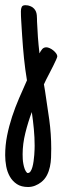

<svg xmlns="http://www.w3.org/2000/svg" viewBox="-57 -373 246 757"><path d="M168.9 -150.9Q168.9 -147.9 164.3 -137.5Q159.7 -127 152.8 -113.3Q146 -99.6 138.2 -84.7Q130.4 -69.8 124.5 -58.1Q121.6 -52.2 119.6 -47.6Q117.7 -43 116.2 -40.5L120.6 -14.2Q129.4 42 137.2 98.6Q145 155.3 145 212.9Q145 230 144.3 248.3Q143.6 266.6 139.9 284.2Q136.2 301.8 128.2 317.6Q120.1 333.5 105.5 345.2Q94.2 354 81.1 359.1Q67.9 364.3 53.7 364.3Q26.9 364.3 9.5 352.8Q-7.8 341.3 -18.1 323.2Q-28.3 305.2 -32.5 283Q-36.6 260.7 -36.6 238.8Q-36.6 200.2 -29.1 162.1Q-21.5 124 -9.3 86.9Q2.9 49.8 18.3 14.2Q33.7 -21.5 49.3 -56.2Q42 -100.1 37.6 -143.3Q33.2 -186.5 30.3 -232.4L28.8 -255.9Q27.8 -273.9 26.6 -292Q25.4 -310.1 25.4 -328.6Q25.4 -338.4 28.6 -345.5Q31.7 -352.5 43 -352.5Q48.3 -352.5 53.2 -351.6Q58.1 -350.6 63.5 -348.1V-348.6Q72.8 -344.2 77.6 -338.6Q82.5 -333 85 -326.7Q87.4 -320.3 88.1 -313Q88.9 -305.7 88.9 -297.9V-290Q90.3 -255.9 92.5 -226.3Q94.7 -196.8 98.6 -162.6Q103 -171.4 109.1 -179Q115.2 -186.5 126 -186.5Q131.3 -186.5 138.9 -183.1Q146.5 -179.7 153.1 -174.3Q159.7 -168.9 164.3 -162.6Q168.9 -156.2 168.9 -150.9ZM79.6 201.2Q79.6 168.9 76.4 135.3Q73.2 101.6 68.4 68.8Q53.7 107.9 43 151.1Q32.2 194.3 32.2 235.4Q32.2 243.7 32.7 253.7Q33.2 263.7 35.2 273.9Q37.1 284.2 40.5 293.5Q43.9 302.7 49.8 308.6Q50.3 309.1 52.7 309.1Q59.1 309.1 63.5 302.5Q67.9 295.9 70.8 285.6Q73.7 275.4 75.4 262.7Q77.1 250 78.1 238Q79.1 226.1 79.3 216.1Q79.6 206.1 79.6 201.2Z"/></svg>

Font: Just Another Hand
Style: Regular
Weight: 400
Designer: Astigmatic (AOETI)
Foundry: Astigmatic (AOETI)
Version: Version 1.000